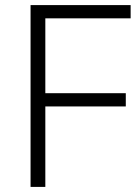

<svg xmlns="http://www.w3.org/2000/svg" viewBox="-20 -800 546 754"><path d="M158 -66H100V-780H493V-728H158V-434H474V-382H158Z"/></svg>

Font: Noto Sans Malayalam UI Light
Style: Regular
Weight: 300
Designer: Jelle Bosma - Monotype Design Team
Foundry: Monotype Imaging Inc.
Version: Version 2.104; ttfautohint (v1.8.4.7-5d5b)